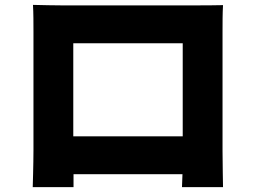

<svg xmlns="http://www.w3.org/2000/svg" viewBox="-20 -743 1040 786"><path d="M728 -566V-185H280V-566ZM891 -614C891 -648 891 -689 893 -722C853 -721 815 -721 788 -721H230C201 -721 156 -722 115 -723C117 -692 117 -646 117 -614V-128C117 -73 114 23 114 23H281V-30H727L725 23H893C893 23 891 -83 891 -126Z"/></svg>

Font: Noto Sans CJK KR Black
Style: Regular
Weight: 900
Designer: Ryoko NISHIZUKA (kana & ideographs); Paul D. Hunt (Latin, Greek & Cyrillic); Wenlong ZHANG (bopomofo); Sandoll Communica
Foundry: Adobe Systems Incorporated
Version: Version 1.004;PS 1.004;hotconv 1.0.82;makeotf.lib2.5.63406